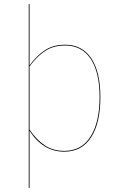

<svg xmlns="http://www.w3.org/2000/svg" viewBox="-20 -751 602 962"><path d="M483 -264Q483 -135 436.5 -63Q390 9 302 9Q195 9 128 -96V190L124 191V-730L128 -731V-423Q164 -473 206 -500Q248 -527 306 -527Q392 -527 437.5 -458.5Q483 -390 483 -264ZM479 -264Q479 -389 434.5 -456Q390 -523 306 -523Q249 -523 207.5 -496.5Q166 -470 128 -418V-102Q162 -51 204 -23Q246 5 302 5Q388 5 433.5 -66.5Q479 -138 479 -264Z"/></svg>

Font: FiraGO Four
Style: Regular
Weight: 100
Designer: bBox Type
Foundry: bBox Type GmbH
Version: Version 1.001